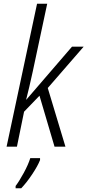

<svg xmlns="http://www.w3.org/2000/svg" viewBox="-20 -780 465 1021"><path d="M15 0H70L108 -186L190 -271L270 0H328L234 -312L425 -532H363L120 -250H119Q127 -282 135.5 -317Q144 -352 154 -399L231 -760H177ZM63 221H93Q121 192 151 147Q181 102 193 71V61H141Q130 96 106 140Q82 184 63 209Z"/></svg>

Font: Noto Sans Display SemiCondensed Light
Style: Italic
Weight: 300
Width: 4
Italic angle: -12°
Designer: Monotype Design Team
Foundry: Monotype Imaging Inc.
Version: Version 1.900